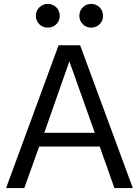

<svg xmlns="http://www.w3.org/2000/svg" viewBox="-20 -970 709 980"><path d="M163 -889Q163 -915 181 -932.5Q199 -950 224 -950Q250 -950 267.5 -932.5Q285 -915 285 -889Q285 -864 267.5 -846.5Q250 -829 224 -829Q198 -829 180.5 -846.5Q163 -864 163 -889ZM385 -889Q385 -915 402.5 -932.5Q420 -950 445 -950Q471 -950 488.5 -932.5Q506 -915 506 -889Q506 -864 488.5 -846.5Q471 -829 445 -829Q420 -829 402.5 -846.5Q385 -864 385 -889ZM489 -222H180L104 -10H11L279 -739H389L658 -10H564ZM464 -292 334 -657 206 -292Z"/></svg>

Font: Kakao Big Sans
Style: Regular
Weight: 400
Designer: Park Young-rak; Lee Sang-min; Kim Jung-jin; Min Bon; Park Min-gyu;
Foundry: Kakao Corporation
Version: Version 2.003